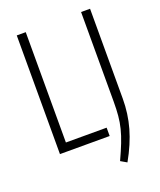

<svg xmlns="http://www.w3.org/2000/svg" viewBox="-165 -842 939 1125"><g transform="rotate(-20 304.5 -279.5)"><path d="M394 159Q419 105 435.5 63Q452 21 461.5 -17Q471 -55 474.5 -94Q478 -133 478 -182V-740H534V-180Q534 -86 509.5 0.5Q485 87 432 181ZM77 -740H133V-52H387V0H77Z"/></g></svg>

Font: Encode Sans Compressed
Style: Light
Weight: 300
Designer: Pablo Impallari, Andres Torresi
Foundry: Pablo Impallari, Andres Torresi
Version: Version 1.000; ttfautohint (v1.00) -l 8 -r 50 -G 200 -x 14 -